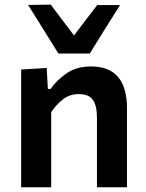

<svg xmlns="http://www.w3.org/2000/svg" viewBox="-20 -792 616 812"><path d="M69.5 0V-498L177.5 -504.5L182.5 -416H194Q219 -452 261 -481.5Q303 -511 365 -511Q517 -511 517 -334V0H390V-295Q390 -344 373.2 -369Q356.5 -394 313 -394Q274.5 -394 246 -371.8Q217.5 -349.5 196.5 -317.5V0ZM227 -565.5Q195 -617 163 -668.5Q131 -720 99 -771L194.5 -772.5Q219 -740 243.5 -707.5Q268 -675 293 -642Q318 -675 342.2 -706.8Q366.5 -738.5 391 -770.5H487.5Q455.5 -720 423.5 -668.5Q391.5 -617 359.5 -565.5Z"/></svg>

Font: Commissioner SemiBold
Style: Regular
Weight: 600
Designer: Kostas Bartsokas
Foundry: Kostas Bartsokas
Version: Version 1.000; ttfautohint (v1.8.3)